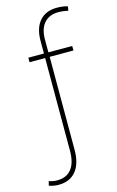

<svg xmlns="http://www.w3.org/2000/svg" viewBox="-172 -716 596 981"><g transform="rotate(-15 126.0 -225.0)"><path d="M135.3 -430.2V60.5Q135.3 134.8 102.8 174.1Q70.3 213.4 10.3 213.4Q-14.2 213.4 -39.6 204.6L-33.7 181.6Q-13.7 189.5 9.8 189.5Q59.1 189.5 85.2 156.5Q111.3 123.5 111.3 60.5V-430.2H28.8V-454.1H111.3V-523.4Q111.8 -589.8 144.3 -626.5Q176.8 -663.1 234.9 -663.1Q268.1 -663.1 292 -655.3L288.1 -632.8Q263.7 -639.2 235.8 -639.2Q188.5 -639.2 161.6 -608.6Q134.8 -578.1 134.8 -522V-454.1H260.7L261.2 -430.2Z"/></g></svg>

Font: Yantramanav Thin
Style: Regular
Weight: 250
Version: Version 1.001;PS 1.0;hotconv 1.0.72;makeotf.lib2.5.5900; ttf